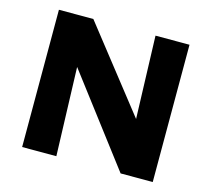

<svg xmlns="http://www.w3.org/2000/svg" viewBox="-96 -773 980 889"><g transform="rotate(15 394.0 -329.0)"><path d="M707 -658V0H553L231 -424L245 0H81V-658H246L557 -262L544 -658Z"/></g></svg>

Font: Ysabeau Heavy
Style: Regular
Weight: 800
Designer: Christian Thalmann (Catharsis Fonts)
Version: Version 0.003